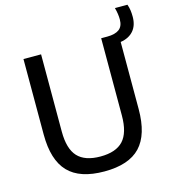

<svg xmlns="http://www.w3.org/2000/svg" viewBox="-128 -994 1006 1111"><g transform="rotate(-15 375.0 -439.0)"><path d="M75.5 -288V-740H181V-277Q181 -174 224.5 -127Q268 -80 361 -80Q454 -80 497.5 -127Q541 -174 541 -277V-740H577.5Q624.5 -740 649 -758.2Q673.5 -776.5 673.5 -817.5Q673.5 -850 663 -888H738Q744.5 -869.5 747 -852.2Q749.5 -835 749.5 -813Q749.5 -760.5 721.8 -729Q694 -697.5 644.5 -690V-288Q644.5 -135 576 -62.8Q507.5 9.5 361 9.5Q214 9.5 144.8 -62.8Q75.5 -135 75.5 -288Z"/></g></svg>

Font: Encode Sans Medium
Style: Regular
Weight: 500
Designer: Multiple Designers
Foundry: Impallari Type
Version: Version 2.000